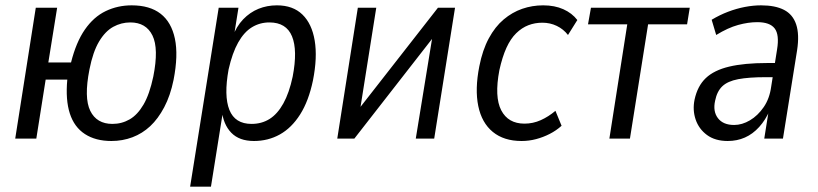

<svg xmlns="http://www.w3.org/2000/svg" viewBox="-20 -519 3065 719"><path d="M397 9Q338 9 298 -17Q258 -43 241.5 -94Q225 -145 232 -221H151L116 0H37L114 -490H194L161 -285H246Q265 -361 298 -408.5Q331 -456 376 -477.5Q421 -499 473 -499Q541 -499 581.5 -467.5Q622 -436 635 -374Q648 -312 630 -220Q618 -161 595 -117.5Q572 -74 542.5 -46.5Q513 -19 476 -5Q439 9 397 9ZM401 -55Q436 -55 465.5 -72Q495 -89 517.5 -127.5Q540 -166 554 -232Q575 -337 551 -386Q527 -435 468 -435Q434 -435 404 -418.5Q374 -402 351 -363.5Q328 -325 315 -259Q294 -153 318 -104Q342 -55 401 -55Z M692 180 799 -490H873L855 -377H849Q865 -420 890.5 -446.5Q916 -473 948 -486Q980 -499 1017 -499Q1077 -499 1112.5 -464.5Q1148 -430 1158.5 -367Q1169 -304 1152 -218Q1136 -141 1104 -90.5Q1072 -40 1028 -15.5Q984 9 931 9Q876 9 846 -22Q816 -53 810 -108H816L770 180ZM922 -55Q960 -55 989.5 -73.5Q1019 -92 1041 -131.5Q1063 -171 1076 -232Q1095 -331 1073.5 -383Q1052 -435 989 -435Q953 -435 923.5 -417Q894 -399 872 -360Q850 -321 836 -259Q818 -160 839 -107.5Q860 -55 922 -55Z M1243 0 1320 -490H1389L1323 -74H1295L1620 -490H1684L1606 0H1537L1605 -417H1632L1307 0Z M1933 9Q1867 9 1825.5 -25Q1784 -59 1771 -122Q1758 -185 1775 -271Q1787 -332 1810.5 -375.5Q1834 -419 1866 -446Q1898 -473 1935.5 -486Q1973 -499 2014 -499Q2057 -499 2089.5 -484.5Q2122 -470 2142 -444L2107 -388Q2090 -410 2065 -422Q2040 -434 2011 -434Q1983 -434 1958.5 -424.5Q1934 -415 1913 -394.5Q1892 -374 1876.5 -340Q1861 -306 1850 -256Q1831 -156 1857 -106Q1883 -56 1944 -56Q1976 -56 2005 -69Q2034 -82 2060 -104L2083 -48Q2063 -30 2038.5 -17.5Q2014 -5 1987.5 2Q1961 9 1933 9Z M2262 0 2329 -428H2182L2193 -490H2563L2553 -428H2407L2339 0Z M2705 9Q2658 9 2627.5 -13.5Q2597 -36 2585 -71.5Q2573 -107 2581 -146Q2592 -197 2623 -226.5Q2654 -256 2710.5 -269.5Q2767 -283 2853 -283H2894L2886 -230H2848Q2784 -230 2744.5 -222.5Q2705 -215 2685 -196Q2665 -177 2658 -142Q2649 -102 2668.5 -76.5Q2688 -51 2729 -51Q2759 -51 2788.5 -68.5Q2818 -86 2840 -118Q2862 -150 2868 -195L2890 -334Q2899 -389 2881 -412.5Q2863 -436 2816 -436Q2782 -436 2744 -425.5Q2706 -415 2662 -388L2645 -445Q2675 -463 2706.5 -475Q2738 -487 2769.5 -493Q2801 -499 2830 -499Q2883 -499 2916 -482Q2949 -465 2961.5 -427.5Q2974 -390 2965 -331L2912 0H2842L2859 -107H2863Q2847 -70 2823 -43.5Q2799 -17 2769.5 -4Q2740 9 2705 9Z"/></svg>

Font: Nunito Sans 10pt Condensed
Style: Italic
Weight: 400
Width: 3
Italic angle: -9°
Designer: Vernon Adams
Foundry: Vernon Adams
Version: Version 3.101;gftools[0.9.27]